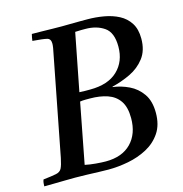

<svg xmlns="http://www.w3.org/2000/svg" viewBox="-117 -797 855 896"><g transform="rotate(-15 311.0 -349.0)"><path d="M298 3Q280 3 251.5 2Q223 1 193 0Q163 -1 138 -1Q120 -1 91 -0.5Q62 0 33.5 0.5Q5 1 -12 1Q-12 -6 -11 -15Q-10 -24 -7 -31Q36 -36 55.5 -40Q75 -44 82.5 -58.5Q90 -73 97 -107L189 -581Q193 -600 195 -612Q197 -624 197 -633Q197 -656 179.5 -660.5Q162 -665 110 -669Q112 -685 116 -701Q135 -701 162 -700.5Q189 -700 216 -699.5Q243 -699 261 -699Q274 -699 299.5 -699.5Q325 -700 349 -700Q373 -700 383 -700Q424 -700 463.5 -693Q503 -686 534.5 -669.5Q566 -653 585 -623.5Q604 -594 604 -548Q604 -491 576 -454.5Q548 -418 505 -397.5Q462 -377 416 -366V-364Q456 -359 493.5 -341Q531 -323 555.5 -288Q580 -253 580 -196Q580 -138 554 -99.5Q528 -61 486 -38.5Q444 -16 394.5 -6.5Q345 3 298 3ZM252 -338 196 -47Q219 -42 248 -39.5Q277 -37 296 -37Q375 -37 418.5 -81.5Q462 -126 462 -202Q462 -255 441.5 -285Q421 -315 384.5 -327.5Q348 -340 300 -340Q293 -340 279 -340Q265 -340 252 -338ZM314 -658 260 -381Q274 -380 289 -380Q304 -380 312 -380Q399 -380 445 -424Q491 -468 491 -540Q491 -608 454 -633.5Q417 -659 363 -659Q356 -659 343 -659Q330 -659 314 -658Z"/></g></svg>

Font: Tiro Tamil
Style: Italic
Weight: 400
Italic angle: -11°
Designer: Tamil: Fernando Mello & Fiona Ross, assisted by Kaja Sojewska. Latin: John Hudson with Paul Hanslow, assisted by Kaja So
Foundry: Tiro Typeworks Ltd.
Version: Version 1.52